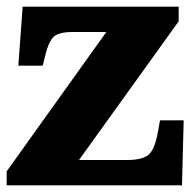

<svg xmlns="http://www.w3.org/2000/svg" viewBox="-20 -556 582 576"><path d="M0 0V-42L299 -460H195Q163 -460 146 -449.5Q129 -439 118 -398L108 -359H35L48 -536H516V-492L217 -76H362Q404 -76 423.5 -90Q443 -104 453 -156L460 -195H531L526 0Z"/></svg>

Font: Noto Rashi Hebrew Black
Style: Regular
Weight: 900
Version: Version 1.006